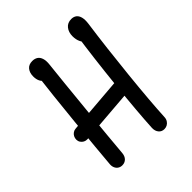

<svg xmlns="http://www.w3.org/2000/svg" viewBox="-216 -886 1053 1053"><g transform="rotate(-45 310.0 -359.5)"><path d="M403.5 -18Q409.2 -129.3 429.5 -324.8Q449.8 -520.2 472 -671.3L486.2 -607Q469.7 -616.7 460.2 -636.2Q450.8 -655.8 450.8 -681.7Q450.8 -713.2 467.2 -733.5Q483.5 -753.8 512.7 -753.8Q530.8 -753.8 543.1 -744.6Q555.3 -735.3 560.2 -716.5Q565 -697.7 561.3 -669.7Q538.5 -505 519.2 -315.6Q499.8 -126.2 494.2 -13Q493.8 1.7 487.2 12.5Q480.5 23.3 470.1 29.1Q459.7 34.8 447.7 34.8Q427.2 34.8 415 20.1Q402.8 5.3 403.5 -18ZM99.5 -40.8Q107.8 -142.5 127.9 -343.3Q148 -544.2 162.3 -658.3L172.8 -618.7Q157.8 -625 150.2 -640.8Q142.5 -656.5 142.5 -678Q142.5 -706.8 156.8 -724.5Q171 -742.2 199 -742.2Q217.3 -742.2 230.3 -733.8Q243.3 -725.5 249.2 -707.3Q255.2 -689.2 252 -661.2Q240.2 -554 219.8 -345.2Q199.3 -136.3 191 -36.5Q189 -13.5 176.2 -0.8Q163.3 12 143.7 12Q130 12 119.5 5.2Q109 -1.5 103.7 -13.7Q98.3 -25.8 99.5 -40.8ZM64.5 -266.2Q64.5 -277.8 69.8 -288.2Q75.2 -298.5 84.7 -304.8Q94.2 -311.2 105.7 -311.7L457.7 -340.3Q469.3 -340.8 479.9 -335.6Q490.5 -330.3 496.8 -320.6Q503.2 -310.8 503.2 -299.2Q503.2 -287.2 497.8 -276.8Q492.5 -266.5 483.2 -260Q473.8 -253.5 462 -253L109.3 -224.7Q97.7 -224.2 87.4 -229.4Q77.2 -234.7 70.8 -244.6Q64.5 -254.5 64.5 -266.2Z"/></g></svg>

Font: Monaspace Radon Var
Style: Regular
Weight: 400
Designer: Riley Cran and the Lettermatic Team
Version: Version 1.000 (Monaspace Radon Var)